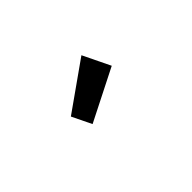

<svg xmlns="http://www.w3.org/2000/svg" viewBox="-16 -1004 631 631"><g transform="rotate(45 300.0 -688.5)"><path d="M171 -749 266 -795 357 -615 289 -582Z"/></g></svg>

Font: Plexus Sans Medium
Style: Regular
Weight: 500
Version: Version 2.001;PS 002.001;hotconv 1.0.70;makeotf.lib2.5.58329